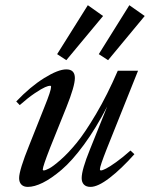

<svg xmlns="http://www.w3.org/2000/svg" viewBox="-20 -714 582 745"><path d="M237.3 -480.5 201.7 -503.9 320.8 -693.8 379.9 -651.9ZM399.4 -480.5 363.3 -503.9 481.9 -693.8 541.5 -651.9ZM87.9 11.2Q71.8 11.2 63 2.2Q54.2 -6.8 54.2 -22.9Q54.2 -53.7 93.8 -151.4L152.8 -299.8Q178.2 -362.3 178.2 -377Q178.2 -381.3 174.3 -381.3Q168 -381.3 154.8 -375.7Q141.6 -370.1 114.7 -352.1Q87.9 -334 56.6 -306.2L43 -320.3Q97.2 -377.4 151.4 -411.1Q205.6 -444.8 237.3 -444.8Q270.5 -444.8 270.5 -411.1Q270.5 -379.9 237.8 -298.3L174.8 -141.6Q146 -67.9 146 -56.6Q146 -52.7 149.9 -52.7Q155.8 -52.7 170.7 -60.3Q185.5 -67.9 215.1 -93.8Q244.6 -119.6 277.1 -159.2Q309.6 -198.7 353 -272.2Q396.5 -345.7 437 -439.5H515.6L394 -135.7Q367.7 -68.8 367.7 -57.6Q367.7 -52.7 371.6 -52.7Q377.4 -52.7 391.1 -59.6Q404.8 -66.4 430.4 -84.7Q456.1 -103 486.3 -129.9L501.5 -115.7Q450.7 -58.6 405.3 -23.7Q359.9 11.2 331.1 11.2Q314.5 11.2 305.7 2.2Q296.9 -6.8 296.9 -22.9Q296.9 -55.2 329.1 -134.3L396 -300.8Q352.5 -216.3 305.9 -152.8Q259.3 -89.4 219 -55.2Q178.7 -21 146 -4.9Q113.3 11.2 87.9 11.2Z"/></svg>

Font: Elstob Medium
Style: Italic
Weight: 500
Italic angle: -20°
Designer: Peter S. Baker
Version: Version 1.015